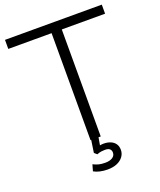

<svg xmlns="http://www.w3.org/2000/svg" viewBox="-161 -805 916 1096"><g transform="rotate(-20 297.0 -257.0)"><path d="M266 0V-650H3V-705H591V-650H328V0ZM301 191Q277 191 255 186Q233 181 218 172L229 133Q247 142 263 146Q279 150 302 150Q329 150 345.5 139.5Q362 129 362 110Q362 96 353 88Q344 80 324 80Q313 80 302 81.5Q291 83 275 89L259 75L273 -20H318L305 55L284 51Q296 48 307.5 46Q319 44 329 44Q352 44 370.5 51.5Q389 59 399.5 74Q410 89 410 111Q410 134 396 152.5Q382 171 358 181Q334 191 301 191Z"/></g></svg>

Font: Nunito Sans 12pt ExtraLight Light
Style: Regular
Weight: 300
Version: Version 3.101;gftools[0.9.27]